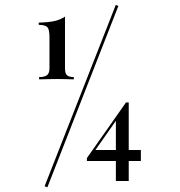

<svg xmlns="http://www.w3.org/2000/svg" viewBox="-20 -705 745 796"><path d="M470.7 -680.2 176.3 71.8 165 66.9 460 -684.6ZM142.1 -376V-385.3Q166.5 -385.7 175.8 -394Q185.1 -402.3 185.1 -422.4V-549.8Q185.1 -583 176.5 -592.3Q168 -601.6 140.6 -602.1V-611.3Q181.2 -612.3 205.6 -617.7Q230 -623 249.5 -636.2V-420.9Q249.5 -401.4 257.3 -393.6Q265.1 -385.7 286.1 -385.3V-376Q263.7 -376.5 247.8 -377Q231.9 -377.4 218.8 -377.4Q203.6 -377.4 185.1 -377Q166.5 -376.5 142.1 -376ZM513.7 45.4H460.4V-37.6H340.3V-49.8L499 -275.4L502 -280.3H513.7V-83H564V-37.6H513.7ZM375.5 -83H460.4V-204.1Z"/></svg>

Font: Bacasime Antique
Style: Regular
Weight: 400
Designer: The DocRepair Project, Claus Eggers Sørensen
Foundry: Google
Version: Version 2.000